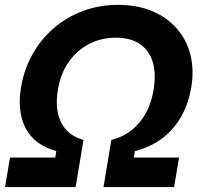

<svg xmlns="http://www.w3.org/2000/svg" viewBox="-20 -757 815 777"><path d="M0.5 0 20.5 -119.6H203.6L208 -145.5Q146 -163.1 111.3 -200Q76.7 -236.8 65.7 -288.6Q54.7 -340.3 64.9 -402.3Q77.1 -476.1 111.6 -537.4Q146 -598.6 198.2 -643.6Q250.5 -688.5 316.7 -712.9Q382.8 -737.3 458.5 -737.3Q533.7 -737.3 593.5 -712.9Q653.3 -688.5 693.6 -643.6Q733.9 -598.6 750 -537.4Q766.1 -476.1 753.9 -402.3Q743.2 -340.3 715.1 -288.6Q687 -236.8 640.1 -200Q593.3 -163.1 525.9 -145.5L521.5 -119.6H704.6L684.6 0H398.9L430.7 -190.9Q498 -207 543.2 -260Q588.4 -313 601.6 -394Q612.3 -459.5 597.9 -506.6Q583.5 -553.7 545.7 -579.1Q507.8 -604.5 448.7 -604.5Q389.6 -604.5 340.6 -579.1Q291.5 -553.7 258.3 -506.6Q225.1 -459.5 214.4 -394Q200.7 -313 228.3 -260Q255.9 -207 317.9 -190.9L286.1 0Z"/></svg>

Font: Inter 17pt
Style: Bold Italic
Weight: 700
Italic angle: -9.3988°
Version: Version 4.001;git-66647c0bb